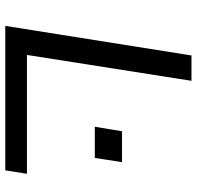

<svg xmlns="http://www.w3.org/2000/svg" viewBox="-29 -716 745 727"><g transform="rotate(90 343.5 -352.5)"><path d="M78 0 190 -705H286L188 -82H638L625 0ZM460 -339 477 -442H594L578 -339Z"/></g></svg>

Font: Nunito Sans 10pt Expanded
Style: Italic
Weight: 400
Width: 7
Italic angle: -9°
Designer: Vernon Adams
Foundry: Vernon Adams
Version: Version 3.101;gftools[0.9.27]